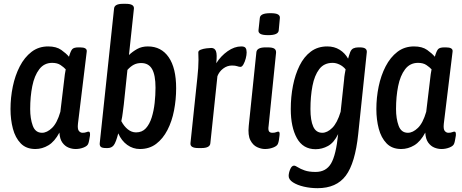

<svg xmlns="http://www.w3.org/2000/svg" viewBox="-20 -773 2420 1005"><path d="M165 7Q117 7 88.5 -22.5Q60 -52 47.5 -99.5Q35 -147 35 -202Q35 -262 47 -320Q59 -378 83.5 -425.5Q108 -473 145 -501.5Q182 -530 232 -530Q275 -530 301 -511.5Q327 -493 341 -476Q350 -507 358.5 -516Q367 -525 391 -525H399Q437 -525 434 -503L388 -125Q385 -97 393 -87.5Q401 -78 412 -78Q424 -78 431.5 -81Q439 -84 444 -84Q453 -84 451 -63Q449 -53 447 -40.5Q445 -28 442 -21Q438 -9 418 -1Q398 7 376 7Q357 7 338.5 -0.5Q320 -8 306.5 -26.5Q293 -45 291 -79Q266 -32 233.5 -12.5Q201 7 165 7ZM200 -78Q226 -78 252.5 -103.5Q279 -129 296 -188L316 -355Q319 -386 324 -410Q314 -421 297 -432.5Q280 -444 253 -444Q211 -444 185.5 -410.5Q160 -377 149 -322Q138 -267 138 -202Q138 -152 151.5 -115Q165 -78 200 -78Z M712 7Q676 7 646 -14.5Q616 -36 599 -75Q587 -28 575.5 -13Q564 2 543 2H536Q514 2 507.5 -4.5Q501 -11 502 -23L577 -728Q579 -753 623 -753H639Q683 -753 681 -728L655 -485Q674 -503 698 -516.5Q722 -530 754 -530Q824 -530 863 -473.5Q902 -417 902 -311Q902 -252 891 -195Q880 -138 856.5 -92.5Q833 -47 797.5 -20Q762 7 712 7ZM692 -80Q724 -80 743.5 -101.5Q763 -123 774 -158Q785 -193 789.5 -234Q794 -275 794 -314Q794 -380 776 -411.5Q758 -443 719 -443Q697 -443 680 -434Q663 -425 647 -407L628 -226Q625 -205 622.5 -183Q620 -161 615 -139Q629 -112 649 -96Q669 -80 692 -80Z M1018 2Q974 2 977 -24L1013 -366Q1016 -393 1017.5 -416.5Q1019 -440 1019 -460Q1019 -472 1018.5 -481Q1018 -490 1018 -499Q1018 -508 1031 -513Q1044 -518 1060.5 -520Q1077 -522 1086 -522Q1104 -522 1110.5 -505Q1117 -488 1112 -442Q1136 -480 1171.5 -505Q1207 -530 1243 -530Q1260 -530 1265.5 -522Q1271 -514 1271 -499Q1271 -485 1266.5 -467.5Q1262 -450 1254.5 -436.5Q1247 -423 1239 -423Q1231 -423 1221.5 -426.5Q1212 -430 1194 -430Q1169 -430 1148 -414Q1127 -398 1118 -374L1081 -23Q1079 2 1034 2Z M1367 7Q1347 7 1325.5 -3Q1304 -13 1290.5 -39Q1277 -65 1282 -114L1322 -500Q1325 -525 1370 -525H1381Q1407 -525 1416.5 -518Q1426 -511 1425 -497L1386 -114Q1383 -95 1387.5 -86.5Q1392 -78 1406 -78Q1418 -78 1425 -81Q1432 -84 1437 -84Q1446 -84 1443 -63Q1442 -52 1440 -40Q1438 -28 1435 -21Q1431 -9 1410.5 -1Q1390 7 1367 7ZM1384 -589Q1355 -589 1343.5 -595.5Q1332 -602 1333 -614L1340 -679Q1341 -691 1354 -697.5Q1367 -704 1396 -704Q1424 -704 1435 -697.5Q1446 -691 1445 -679L1439 -614Q1437 -589 1384 -589Z M1642 212Q1605 212 1570.5 204Q1536 196 1513.5 181.5Q1491 167 1491 148Q1491 132 1499 113Q1507 94 1519 94Q1526 94 1539 102.5Q1552 111 1574.5 119Q1597 127 1632 127Q1687 127 1713 82.5Q1739 38 1750 -71Q1728 -26 1697 -9Q1666 8 1632 8Q1566 8 1534 -50Q1502 -108 1502 -202Q1502 -266 1513.5 -324.5Q1525 -383 1548 -429.5Q1571 -476 1607 -503Q1643 -530 1693 -530Q1730 -530 1758 -512.5Q1786 -495 1802 -466Q1805 -476 1807.5 -484Q1810 -492 1813 -500Q1819 -515 1830 -520Q1841 -525 1856 -525H1863Q1884 -525 1892.5 -518.5Q1901 -512 1900 -500L1855 -71Q1839 81 1790 146.5Q1741 212 1642 212ZM1667 -78Q1693 -78 1719 -103.5Q1745 -129 1763 -188L1781 -355Q1782 -371 1784.5 -385Q1787 -399 1789 -410Q1776 -426 1757.5 -435Q1739 -444 1721 -444Q1676 -444 1651 -411Q1626 -378 1615.5 -323Q1605 -268 1605 -202Q1605 -143 1619.5 -110.5Q1634 -78 1667 -78Z M2080 7Q2032 7 2003.5 -22.5Q1975 -52 1962.5 -99.5Q1950 -147 1950 -202Q1950 -262 1962 -320Q1974 -378 1998.5 -425.5Q2023 -473 2060 -501.5Q2097 -530 2147 -530Q2190 -530 2216 -511.5Q2242 -493 2256 -476Q2265 -507 2273.5 -516Q2282 -525 2306 -525H2314Q2352 -525 2349 -503L2303 -125Q2300 -97 2308 -87.5Q2316 -78 2327 -78Q2339 -78 2346.5 -81Q2354 -84 2359 -84Q2368 -84 2366 -63Q2364 -53 2362 -40.5Q2360 -28 2357 -21Q2353 -9 2333 -1Q2313 7 2291 7Q2272 7 2253.5 -0.5Q2235 -8 2221.5 -26.5Q2208 -45 2206 -79Q2181 -32 2148.5 -12.5Q2116 7 2080 7ZM2115 -78Q2141 -78 2167.5 -103.5Q2194 -129 2211 -188L2231 -355Q2234 -386 2239 -410Q2229 -421 2212 -432.5Q2195 -444 2168 -444Q2126 -444 2100.5 -410.5Q2075 -377 2064 -322Q2053 -267 2053 -202Q2053 -152 2066.5 -115Q2080 -78 2115 -78Z"/></svg>

Font: Asap Condensed Condensed Medium
Style: Italic
Weight: 500
Width: 3
Italic angle: -6°
Designer: Pablo Cosgaya
Foundry: Omnibus-Type
Version: Version 3.001; ttfautohint (v1.8.4.7-5d5b)